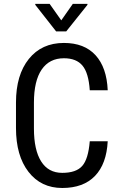

<svg xmlns="http://www.w3.org/2000/svg" viewBox="-20 -937 607 967"><path d="M522.5 -225.6Q516.6 -111.3 458.3 -50.8Q399.9 9.8 293.5 9.8Q186.5 9.8 123.5 -71.5Q60.5 -152.8 60.5 -292V-420.9Q60.5 -559.6 125.2 -640.1Q189.9 -720.7 301.8 -720.7Q404.8 -720.7 461.2 -658.9Q517.6 -597.2 522.5 -482.4H432.1Q426.3 -569.3 395.5 -606.4Q364.7 -643.6 301.8 -643.6Q229 -643.6 189.9 -586.7Q150.9 -529.8 150.9 -419.9V-289.6Q150.9 -181.6 187.3 -124Q223.6 -66.4 293.5 -66.4Q363.3 -66.4 394 -101.1Q424.8 -135.7 432.1 -225.6ZM288.6 -834.5 346.7 -917.5H420.4V-912.6L313.5 -778.8H262.7L157.7 -912.6V-917.5H230Z"/></svg>

Font: Roboto Condensed
Style: Regular
Weight: 400
Designer: Google
Version: Version 2.001047; 2015